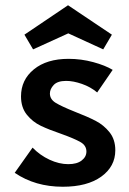

<svg xmlns="http://www.w3.org/2000/svg" viewBox="-20 -704 493 731"><path d="M106 -516 73 -572 239 -684 406 -572 373 -516 240 -577ZM264 -279Q313 -260 344 -244Q375 -228 397 -200.5Q419 -173 419 -132Q419 -70 365.5 -31.5Q312 7 219 7Q114 7 36 -46L104 -142Q132 -113 168.5 -96Q205 -79 240 -79Q273 -79 291 -93Q309 -107 309 -127Q309 -150 286.5 -163Q264 -176 214 -194Q167 -210 135.5 -225Q104 -240 82 -267.5Q60 -295 60 -337Q60 -400 109 -440Q158 -480 241 -480Q289 -480 335 -467.5Q381 -455 409 -438L350 -352Q325 -373 292 -384.5Q259 -396 232 -396Q199 -396 184.5 -380.5Q170 -365 170 -348Q170 -326 192 -312.5Q214 -299 264 -279Z"/></svg>

Font: Ysabeau SC
Style: Bold
Weight: 700
Designer: Christian Thalmann (Catharsis Fonts)
Version: Version 0.003